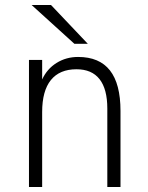

<svg xmlns="http://www.w3.org/2000/svg" viewBox="-20 -752 596 772"><path d="M96.5 0V-511H149.5V-432.5Q169 -475 207.5 -499Q246 -523 294 -523Q379.5 -523 422 -469Q464.5 -415 464.5 -306V0H411.5V-315.5Q411.5 -394 380.2 -433.8Q349 -473.5 287.5 -473.5Q219.5 -473.5 184.5 -430Q149.5 -386.5 149.5 -301.5V0ZM279 -576 107 -732H185L333 -576Z"/></svg>

Font: Overpass ExtraLight
Style: Regular
Weight: 250
Designer: Delve Withrington, Dave Bailey, Thomas Jockin
Foundry: Delve Fonts LLC
Version: Version 4.000